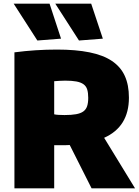

<svg xmlns="http://www.w3.org/2000/svg" viewBox="-20 -1018 750 1038"><path d="M357 -234Q345 -233 332.5 -233Q320 -233 307 -233H273V0H58V-735Q172 -750 288 -750Q390 -750 464 -735Q538 -720 585 -688.5Q632 -657 654.5 -608Q677 -559 677 -490Q677 -333 543 -273L710 0H475ZM329 -396Q366 -396 391 -400.5Q416 -405 430.5 -415.5Q445 -426 451 -444Q457 -462 457 -489Q457 -516 451.5 -534Q446 -552 431.5 -562.5Q417 -573 393 -577.5Q369 -582 332 -582Q321 -582 302.5 -581Q284 -580 273 -579V-400Q289 -396 329 -396ZM182 -799 54 -998H248L310 -809ZM407 -799 279 -998H473L536 -809Z"/></svg>

Font: Encode Sans Narrow
Style: Black
Weight: 900
Designer: Pablo Impallari, Andres Torresi
Foundry: Pablo Impallari, Andres Torresi
Version: Version 1.000; ttfautohint (v1.00) -l 8 -r 50 -G 200 -x 14 -